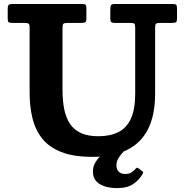

<svg xmlns="http://www.w3.org/2000/svg" viewBox="-20 -770 928 964"><path d="M634.8 -655Q650 -655 654.4 -650.9Q658.8 -646.7 658.8 -631V-300Q658.8 -221.5 637.3 -174.5Q615.8 -127.5 574.5 -106.8Q533.3 -86 473.8 -86Q421.8 -86 386.9 -101.8Q352 -117.5 331.6 -147.9Q311.3 -178.3 302.5 -221.6Q293.8 -265 293.8 -320V-627.2Q293.8 -645.5 298 -650.2Q302.3 -655 320.3 -655H389.5Q404.8 -655 409.3 -659.1Q413.8 -663.2 413.8 -678.5V-728.7Q413.8 -742.5 409.3 -746.2Q404.8 -750 391.8 -750H42.7Q28.5 -750 23.6 -745.4Q18.7 -740.7 18.7 -725.5V-678.5Q18.7 -663 22.7 -659Q26.7 -655 42.3 -655H102.7Q117.5 -655 123.1 -651.5Q128.7 -648 128.7 -632V-305Q128.7 -236.5 142.7 -177.6Q156.7 -118.8 191.4 -75Q226 -31.2 287.4 -6.9Q348.8 17.5 443.8 17.5Q547.8 17.5 617.9 -17.1Q688 -51.7 723.4 -122.1Q758.8 -192.5 758.8 -300V-630Q758.8 -647 763.6 -651Q768.5 -655 785.3 -655H844Q859.5 -655 864.1 -658.9Q868.8 -662.7 868.8 -678V-726.7Q868.8 -742 864.5 -746Q860.3 -750 845.8 -750H557.8Q541.8 -750 537.8 -744.4Q533.8 -738.7 533.8 -722V-677.5Q533.8 -664 538.1 -659.5Q542.5 -655 556.3 -655ZM567 174.5Q620.3 174.5 650.6 152.7Q681 131 696 103.5Q699 98 699 95.5Q699 93 694 89.5L674.5 74.5Q667.3 68.7 660 78Q652.3 88 640.1 95.7Q628 103.5 609.5 103.5Q587.3 103.5 575.9 91.7Q564.5 80 564.5 61Q564.5 40.5 575.8 22.6Q587 4.7 602.3 -10.9Q617.5 -26.5 629 -39.5Q635 -46.5 633.5 -51.4Q632 -56.3 623 -64Q619.8 -67.5 609.9 -69.8Q600 -72 591.5 -66.5Q571.5 -53 546.6 -36.6Q521.8 -20.3 499 -0.9Q476.3 18.5 461.4 41.4Q446.5 64.2 446.5 91Q446.5 134 480.9 154.2Q515.3 174.5 567 174.5Z"/></svg>

Font: Besley
Style: Regular
Weight: 400
Designer: Owen Earl
Foundry: indestructible type*
Version: Version 4.000